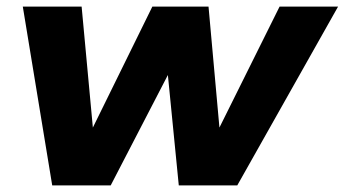

<svg xmlns="http://www.w3.org/2000/svg" viewBox="-20 -561 1043 581"><path d="M1003 -541 698 0H521L488 -334L315 0H138L49 -541H227L261 -175L441 -541H611L644 -175L826 -541Z"/></svg>

Font: Gontserrat
Style: Bold Italic
Weight: 700
Italic angle: -11.3°
Designer: Julieta Ulanovsky
Foundry: Julieta Ulanovsky
Version: Version 6.001